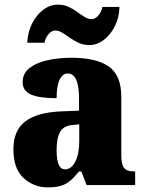

<svg xmlns="http://www.w3.org/2000/svg" viewBox="-20 -801 628 831"><path d="M187 10Q126 10 82 -30.5Q38 -71 38 -155Q38 -237 90 -276Q142 -315 246 -319L322 -322V-375Q322 -483 273 -483Q251 -483 238 -456Q225 -429 225 -376Q150 -376 114 -392Q78 -408 78 -445Q78 -483 107 -506Q136 -529 184 -540Q232 -551 289 -551Q397 -551 451 -513Q505 -475 505 -382V-129Q505 -89 517 -74Q529 -59 561 -59H565V0H355L332 -59H322Q301 -33 283 -18Q265 -3 242.5 3.5Q220 10 187 10ZM261 -68Q289 -68 306 -101.5Q323 -135 323 -191V-263L294 -260Q255 -257 240 -230Q225 -203 225 -151Q225 -68 261 -68ZM367 -606Q341 -606 320.5 -615.5Q300 -625 282.5 -637.5Q265 -650 249.5 -659.5Q234 -669 219 -669Q203 -669 189.5 -652.5Q176 -636 173 -616H98Q100 -662 119 -699.5Q138 -737 167.5 -759Q197 -781 231 -781Q256 -781 276.5 -771.5Q297 -762 314 -749.5Q331 -737 346.5 -727.5Q362 -718 377 -718Q392 -718 406 -734.5Q420 -751 423 -771H497Q496 -725 477 -687.5Q458 -650 429 -628Q400 -606 367 -606Z"/></svg>

Font: Noto Serif Hebrew SemiCondensed Black
Style: Regular
Weight: 900
Width: 4
Designer: Monotype Design Team
Foundry: Monotype Imaging Inc.
Version: Version 2.004; ttfautohint (v1.8.4.7-5d5b)